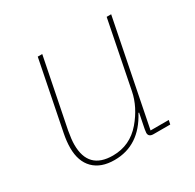

<svg xmlns="http://www.w3.org/2000/svg" viewBox="-120 -636 788 777"><g transform="rotate(-30 274.0 -247.0)"><path d="M145 -506H166L102 -186Q95 -147 95 -123Q95 -7 209 -7Q289 -7 342 -69Q392 -128 405 -194L467 -506H488L391 -19H476L472 0H394Q371 0 371 -19Q371 -23 373 -35L387 -105H384Q322 12 206 12Q143 12 108.5 -22.5Q74 -57 74 -120Q74 -150 81 -185Z"/></g></svg>

Font: IBM Plex Sans Thin
Style: Italic
Weight: 100
Italic angle: -11.31°
Designer: Mike Abbink, Paul van der Laan, Pieter van Rosmalen
Foundry: Bold Monday
Version: Version 3.0